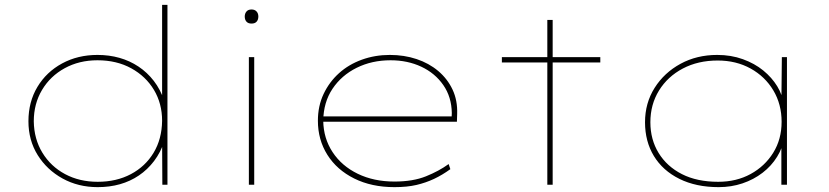

<svg xmlns="http://www.w3.org/2000/svg" viewBox="-20 -760 3409 790"><path d="M382 10Q302 10 237.5 -25.5Q173 -61 135 -122Q97 -183 97 -261Q97 -341 134 -402.5Q171 -464 235.5 -499Q300 -534 381 -534Q429 -534 471.5 -522Q514 -510 550 -486Q586 -462 613 -427Q640 -392 656 -345L647 -346V-740H669V0H648L647 -179L657 -181Q641 -133 614 -97.5Q587 -62 551.5 -38Q516 -14 473.5 -2Q431 10 382 10ZM382 -12Q459 -12 518.5 -43.5Q578 -75 612 -131.5Q646 -188 647 -263Q647 -334 613.5 -390Q580 -446 520 -479Q460 -512 381 -512Q306 -512 246.5 -479.5Q187 -447 153 -390Q119 -333 119 -261Q120 -188 154.5 -131.5Q189 -75 248 -43.5Q307 -12 382 -12Z M1004 0V-525H1026V0ZM1015 -663Q1001 -663 994 -671Q987 -679 987 -692Q987 -704 994 -712.5Q1001 -721 1015 -721Q1028 -721 1035.5 -713Q1043 -705 1043 -692Q1043 -679 1036 -671Q1029 -663 1015 -663Z M1603 10Q1509 10 1437.5 -25.5Q1366 -61 1327 -123Q1288 -185 1288 -263Q1288 -324 1311.5 -373.5Q1335 -423 1375 -459Q1415 -495 1469 -514.5Q1523 -534 1584 -534Q1643 -534 1694 -517Q1745 -500 1783 -468Q1821 -436 1842 -391.5Q1863 -347 1861 -291L1860 -259H1300V-281H1849L1838 -270L1839 -295Q1838 -361 1804 -410Q1770 -459 1713.5 -485.5Q1657 -512 1587 -512Q1510 -512 1447.5 -481Q1385 -450 1348 -394.5Q1311 -339 1310 -263Q1311 -191 1348.5 -134Q1386 -77 1452 -45Q1518 -13 1603 -13Q1679 -13 1732.5 -34.5Q1786 -56 1826 -85L1833 -64Q1800 -40 1766 -24Q1732 -8 1693.5 1Q1655 10 1603 10Z M2232 0V-678H2254V0ZM2045 -503V-525H2450V-503Z M2937 10Q2844 10 2775.5 -24Q2707 -58 2670.5 -118Q2634 -178 2634 -257Q2634 -336 2673.5 -398.5Q2713 -461 2780 -497.5Q2847 -534 2931 -534Q2988 -534 3036.5 -516.5Q3085 -499 3120.5 -470Q3156 -441 3178 -405Q3200 -369 3204 -331L3195 -332L3197 -525H3218V0H3195V-185L3208 -197Q3201 -153 3177.5 -115Q3154 -77 3117.5 -49Q3081 -21 3035 -5.5Q2989 10 2937 10ZM2935 -12Q3010 -12 3068.5 -44Q3127 -76 3161.5 -131.5Q3196 -187 3196 -259Q3196 -331 3162 -388Q3128 -445 3068.5 -478Q3009 -511 2933 -511Q2852 -511 2789.5 -478Q2727 -445 2691.5 -387.5Q2656 -330 2656 -257Q2656 -186 2690 -130.5Q2724 -75 2786 -43.5Q2848 -12 2935 -12Z"/></svg>

Font: Lexend Mega Thin
Style: Regular
Weight: 250
Version: Version 1.007